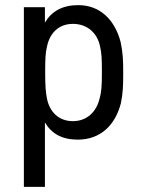

<svg xmlns="http://www.w3.org/2000/svg" viewBox="-20 -535 565 748"><path d="M73 -507V193H155V-58C181 -14 222 9 283 9C371 9 429 -47 451 -133C459 -173 460 -200 460 -250C460 -300 459 -328 450 -371C427 -459 369 -515 285 -515C223 -515 181 -491 155 -447V-507ZM156 -253C156 -305 157 -329 163 -353C173 -404 207 -442 264 -442C320 -442 360 -406 370 -353C376 -328 377 -304 377 -253C377 -199 375 -175 368 -151C356 -100 319 -63 264 -63C208 -63 173 -100 163 -151C158 -176 156 -200 156 -253Z"/></svg>

Font: Vanilla Cream Book
Style: Regular
Weight: 400
Designer: Jeremy Tribby, Jinavaṁso
Foundry: Tribby Type
Version: Version 1.422;Glyphs 3.1.2 (3151)